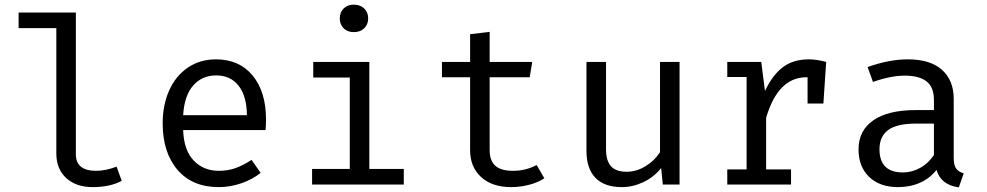

<svg xmlns="http://www.w3.org/2000/svg" viewBox="-20 -793 4240 825"><path d="M306 -130Q306 -59 393 -59Q434 -59 481 -77L503 -16Q453 11 378 11Q307 11 264.5 -28Q222 -67 222 -134V-672H60V-739H306Z M920 -59Q959 -59 991.5 -70.5Q1024 -82 1061 -106L1100 -50Q1063 -21 1015.5 -5Q968 11 920 11Q806 11 742.5 -63.5Q679 -138 679 -263Q679 -342 707 -404.5Q735 -467 787 -502.5Q839 -538 908 -538Q1008 -538 1065.5 -468.5Q1123 -399 1123 -279Q1123 -256 1121 -234H767Q770 -147 812.5 -103Q855 -59 920 -59ZM767 -298H1041Q1040 -381 1005 -425Q970 -469 909 -469Q848 -469 810 -425.5Q772 -382 767 -298Z M1562 -714Q1562 -688 1545 -671.5Q1528 -655 1500 -655Q1473 -655 1456.5 -671.5Q1440 -688 1440 -714Q1440 -740 1456.5 -756.5Q1473 -773 1500 -773Q1528 -773 1545 -756.5Q1562 -740 1562 -714ZM1567 -67H1715V0H1321V-67H1483V-460H1326V-527H1567Z M2177 11Q2094 11 2047 -32.5Q2000 -76 2000 -147V-461H1879V-527H2000V-646L2084 -656V-527H2267L2256 -461H2084V-148Q2084 -103 2108 -81Q2132 -59 2185 -59Q2239 -59 2286 -84L2319 -27Q2292 -9 2253.5 1Q2215 11 2177 11Z M2584 -153Q2584 -102 2605.5 -78.5Q2627 -55 2673 -55Q2715 -55 2754 -79Q2793 -103 2816 -139V-527H2900V0H2828L2821 -71Q2790 -32 2744.5 -10.5Q2699 11 2652 11Q2577 11 2538.5 -29Q2500 -69 2500 -144V-527H2584Z M3530 -527 3518 -348H3450V-461H3445Q3323 -461 3272 -287V-65H3379V0H3105V-65H3188V-462H3105V-527H3251L3267 -402Q3299 -470 3343.5 -504Q3388 -538 3456 -538Q3488 -538 3530 -527Z M4121 -48 4100 12Q4023 2 4004 -63Q3976 -27 3933.5 -8Q3891 11 3839 11Q3760 11 3714.5 -33Q3669 -77 3669 -151Q3669 -232 3732.5 -276Q3796 -320 3915 -320H3993V-363Q3993 -419 3961 -443.5Q3929 -468 3868 -468Q3808 -468 3731 -441L3708 -505Q3801 -538 3881 -538Q3977 -538 4027.5 -493Q4078 -448 4078 -368V-115Q4078 -84 4088 -69.5Q4098 -55 4121 -48ZM3993 -127V-262H3917Q3833 -262 3796 -234Q3759 -206 3759 -152Q3759 -52 3860 -52Q3899 -52 3934.5 -72Q3970 -92 3993 -127Z"/></svg>

Font: FiraDG Mono
Style: Regular
Weight: 400
Designer: Carrois Corporate & Edenspiekermann AG
Foundry: Carrois Corporate GbR & Edenspiekermann AG
Version: Version 3.206